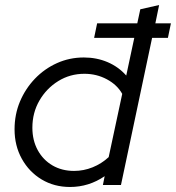

<svg xmlns="http://www.w3.org/2000/svg" viewBox="-20 -737 701 765"><path d="M259 8Q195.8 8 145.9 -22Q96 -52 67 -104.2Q38 -156.5 38 -221.7Q38 -281 59.5 -332.3Q81.1 -383.6 119 -423.3Q157 -463 207 -485.5Q257 -508 314 -508Q365 -508 408.5 -489.5Q452 -471 483 -436L515 -586H355L367 -644H527L539 -700L614 -717L599 -644H661L649 -586H586L462 0H390L397 -35Q334.1 8 259 8ZM275 -56Q313.4 -56 349 -70.4Q384.7 -84.8 413 -111L467 -363Q447 -399 405.9 -421Q364.9 -443 316.5 -443Q259 -443 212.1 -413.9Q165.1 -384.8 137.1 -336.4Q109 -288 109 -228Q109 -177.9 130.3 -138.8Q151.7 -99.7 189.2 -77.8Q226.8 -56 275 -56Z"/></svg>

Font: Red Hat Display VF
Style: Italic
Weight: 300
Italic angle: -12°
Designer: Pentagram, MCKL
Foundry: Pentagram, MCKL
Version: Version 1.023